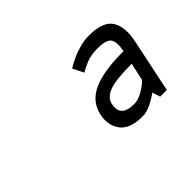

<svg xmlns="http://www.w3.org/2000/svg" viewBox="-55 -767 367 367"><g transform="rotate(-45 128.5 -584.0)"><path d="M163 -493Q130 -493 117 -510Q104 -527 109 -552Q115 -581 143 -594Q171 -607 223 -607H226Q230 -629 224 -637.5Q218 -646 194 -646Q177 -646 164.5 -641Q152 -636 144 -631L133 -653Q141 -658 151.5 -663Q162 -668 175 -671.5Q188 -675 200 -675Q239 -675 250.5 -655.5Q262 -636 254 -601L232 -496H214L209 -512Q199 -505 187 -499Q175 -493 163 -493ZM139 -552Q132 -521 169 -521Q180 -521 192 -528Q204 -535 212 -543L220 -579Q178 -579 160 -572.5Q142 -566 139 -552Z"/></g></svg>

Font: Epunda Sans Light
Style: Italic
Weight: 300
Italic angle: -12.0243°
Designer: Simon Atzbach
Foundry: typofactur
Version: Version 2.204